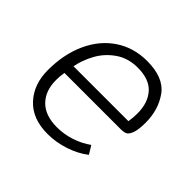

<svg xmlns="http://www.w3.org/2000/svg" viewBox="-128 -640 794 794"><g transform="rotate(45 269.0 -242.5)"><path d="M52 -178Q52 -271 85 -343Q118 -415 178 -455Q238 -495 316 -495Q413 -495 452.5 -440.5Q492 -386 492 -310Q492 -268 484 -247.5Q476 -227 465.5 -222.5Q455 -218 440 -218H109Q105 -197 105 -173Q105 -110 141 -73.5Q177 -37 246 -37Q287 -37 326.5 -50Q366 -63 398 -86L420 -50Q384 -22 335.5 -6Q287 10 238 10Q149 10 100.5 -42.5Q52 -95 52 -178ZM437 -264Q441 -287 441 -313Q441 -375 408.5 -411.5Q376 -448 308 -448Q252 -448 211 -419.5Q170 -391 147 -349Q124 -307 116 -264Z"/></g></svg>

Font: Niramit ExtraLight
Style: Italic
Weight: 200
Italic angle: -10°
Designer: Katatrad Aksorn Co.,Ltd.
Foundry: Cadson Demak Co.,Ltd.
Version: Version 1.000; ttfautohint (v1.6)